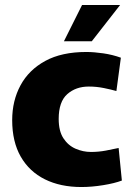

<svg xmlns="http://www.w3.org/2000/svg" viewBox="-20 -740 531 772"><path d="M307 12Q223 12 160.5 -19Q98 -50 63.5 -110Q29 -170 29 -257Q29 -335 62.5 -397Q96 -459 162 -495Q228 -531 327 -531Q358 -531 395.5 -525.5Q433 -520 466 -508L448 -374Q427 -380 397.5 -386Q368 -392 337 -392Q285 -392 250.5 -361.5Q216 -331 216 -262Q216 -213 235 -184Q254 -155 284 -142Q314 -129 346 -129Q376 -129 405.5 -134.5Q435 -140 457 -145L470 -14Q441 -3 395 4.5Q349 12 307 12ZM237 -574 310 -720H463L349 -574Z"/></svg>

Font: Murecho ExtraBold
Style: Regular
Weight: 800
Designer: Neil Summerour
Foundry: Positype
Version: Version 1.010; ttfautohint (v1.8.3)